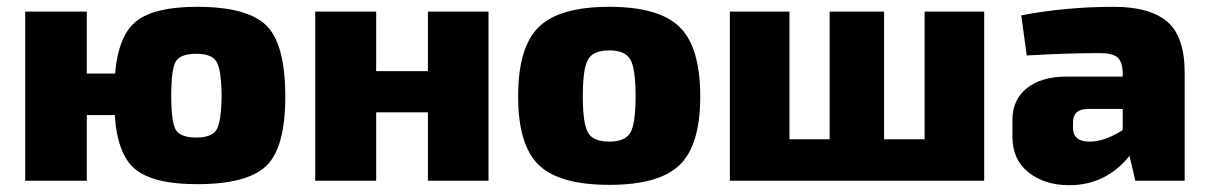

<svg xmlns="http://www.w3.org/2000/svg" viewBox="-20 -531 3549 564"><path d="M235 -315H318Q328 -429 382 -470Q436 -511 559 -511Q705 -511 761.5 -457Q818 -403 818 -247Q818 -96 761.5 -43Q705 10 559 10Q433 10 379 -32.5Q325 -75 317 -193H235V0H54V-497H235ZM557 -127Q602 -127 616 -150Q630 -173 631 -250Q630 -327 616 -350Q602 -373 557 -373Q510 -373 496.5 -350.5Q483 -328 483 -250Q483 -172 496.5 -149.5Q510 -127 557 -127Z M1415 -497V0H1237V-201H1085V0H906V-497H1085V-322H1237V-497Z M1770 -511Q1916 -511 1976.5 -451.5Q2037 -392 2037 -248Q2037 -105 1976.5 -46.5Q1916 12 1770 12Q1623 12 1562.5 -46.5Q1502 -105 1502 -248Q1502 -392 1562.5 -451.5Q1623 -511 1770 -511ZM1770 -383Q1723 -383 1707.5 -356.5Q1692 -330 1692 -248Q1692 -167 1707.5 -141Q1723 -115 1770 -115Q1816 -115 1831.5 -141Q1847 -167 1847 -248Q1847 -330 1831.5 -356.5Q1816 -383 1770 -383Z M2871 -497V0H2124V-497H2299V-122H2417V-497H2577V-122H2696V-497Z M2996 -368 2980 -486Q3112 -511 3252 -511Q3357 -511 3408.5 -467.5Q3460 -424 3460 -317V0H3315L3298 -73Q3228 13 3121 13Q3049 13 3001.5 -24.5Q2954 -62 2954 -129V-179Q2954 -238 2996.5 -272Q3039 -306 3113 -306H3278V-318Q3277 -350 3262.5 -362.5Q3248 -375 3209 -375Q3112 -375 2996 -368ZM3132 -172V-155Q3132 -115 3181 -115Q3225 -115 3278 -149V-211H3174Q3132 -210 3132 -172Z"/></svg>

Font: Exo 2.0 Extra Bold
Style: Regular
Weight: 800
Designer: Natanael Gama
Version: Version 1.001;PS 001.001;hotconv 1.0.70;makeotf.lib2.5.58329